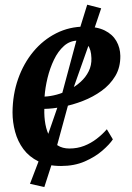

<svg xmlns="http://www.w3.org/2000/svg" viewBox="-20 -678 547 797"><path d="M448.5 -99.5Q435 -79 405.2 -53Q375.5 -27 332.2 -8Q289 11 233.5 11Q178 11 139.5 -8Q101 -27 77.2 -59Q53.5 -91 42.8 -130.8Q32 -170.5 32 -211.5Q32.5 -286 55.2 -350.5Q78 -415 118.5 -463.8Q159 -512.5 213.5 -540Q268 -567.5 331.5 -567.5Q382.5 -567.5 414.8 -551.5Q447 -535.5 463 -507.8Q479 -480 479.5 -446Q480 -398.5 458.8 -362.8Q437.5 -327 402 -301.2Q366.5 -275.5 324 -259Q281.5 -242.5 239.5 -234.5Q197.5 -226.5 164 -226Q163 -192 168.5 -162.2Q174 -132.5 186.5 -110Q199 -87.5 219.2 -74.5Q239.5 -61.5 268 -61.5Q301 -61.5 329.2 -72.5Q357.5 -83.5 381.2 -101.8Q405 -120 423.5 -141.5ZM304 -509.5Q270.5 -509.5 245.8 -487.5Q221 -465.5 204 -430Q187 -394.5 177.2 -354Q167.5 -313.5 165 -277Q188.5 -278 215.5 -285.2Q242.5 -292.5 268.2 -306Q294 -319.5 315 -338.5Q336 -357.5 348.2 -382.2Q360.5 -407 359.5 -436.5Q358.5 -473 344.2 -491.2Q330 -509.5 304 -509.5ZM164 98.5 104.5 85 147.5 -27.5 236.5 -284.5 304.5 -537.5 342 -658.5 400 -643.5 361.5 -529 271.5 -274.5 201 -16Z"/></svg>

Font: Merriweather 24pt SemiBold
Style: Italic
Weight: 600
Italic angle: -7.8°
Version: Version 2.101